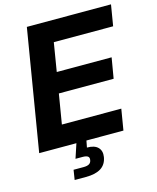

<svg xmlns="http://www.w3.org/2000/svg" viewBox="-134 -820 911 1116"><g transform="rotate(-15 321.5 -262.0)"><path d="M15.6 0 136.2 -727.5H642.6L621.6 -601.1H264.6L236.3 -429.2H566.4L545.4 -305.7H215.8L186 -126.5H543.5L522.5 0ZM174.3 204.1 183.6 145H243.7Q266.1 145 277.6 137.9Q289.1 130.9 291.5 115.7Q294.4 100.6 285.2 93.5Q275.9 86.4 253.4 86.4H210.9L246.6 -21.5H303.7L299.8 0L292 40.5Q336.9 40 357.9 61.3Q378.9 82.5 373 119.1Q365.7 162.6 333 183.3Q300.3 204.1 242.2 204.1Z"/></g></svg>

Font: Inter 24pt
Style: Bold Italic
Weight: 700
Italic angle: -9.3988°
Version: Version 4.001;git-66647c0bb